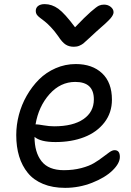

<svg xmlns="http://www.w3.org/2000/svg" viewBox="-20 -885 632 923"><path d="M480 -862.8Q499 -862.8 512.5 -851.8Q525.9 -840.8 525.9 -826.2Q525.9 -814 511.5 -796.9Q497.1 -779.8 443.8 -733.9Q427.7 -719.7 408 -700.9Q388.2 -682.1 380.9 -676.3Q373.5 -670.4 361.8 -665.3Q350.1 -660.2 335 -660.2Q312 -660.2 295.4 -670.9Q278.8 -681.6 259.8 -710.9Q242.7 -735.4 224.6 -754.4Q206.5 -773.4 194.3 -782.7Q182.1 -792 171.9 -799.8Q161.6 -807.6 156.7 -814.9Q151.9 -822.3 151.9 -832Q151.9 -847.7 163.3 -856.4Q174.8 -865.2 194.8 -865.2Q229.5 -865.2 260.5 -842.8Q291.5 -820.3 340.8 -753.9Q388.2 -803.7 416.5 -828.4Q444.8 -853 455.8 -857.9Q466.8 -862.8 480 -862.8ZM293 18.1Q232.9 18.1 187.3 -0.7Q141.6 -19.5 113.8 -53.7Q85.9 -87.9 72 -133.5Q58.1 -179.2 58.1 -235.8Q58.1 -284.2 70.8 -332.8Q83.5 -381.3 108.6 -425.3Q133.8 -469.2 167.7 -503.2Q201.7 -537.1 247.6 -557.1Q293.5 -577.1 344.2 -577.1Q423.8 -577.1 470.9 -532.7Q518.1 -488.3 518.1 -405.8Q518.1 -342.8 481.7 -295.9Q445.3 -249 384.5 -225.6Q323.7 -202.1 247.1 -202.1Q174.3 -202.1 146 -227.1Q146 -152.8 179.7 -109.9Q213.4 -66.9 287.1 -66.9Q332.5 -66.9 370.6 -76.9Q408.7 -86.9 432.1 -101.1Q455.6 -115.2 473.6 -129.2Q491.7 -143.1 505.9 -153.1Q520 -163.1 530.8 -163.1Q556.2 -163.1 556.2 -130.9Q556.2 -99.6 520.5 -65.2Q484.9 -30.8 422.6 -6.3Q360.4 18.1 293 18.1ZM155.8 -287.1Q162.6 -287.1 189.7 -282.5Q216.8 -277.8 240.2 -277.8Q331.1 -277.8 381.1 -312.3Q431.2 -346.7 431.2 -407.2Q431.2 -491.2 341.8 -491.2Q270.5 -491.2 218 -432.4Q165.5 -373.5 150.9 -287.1Z"/></svg>

Font: Shantell Sans Irregular Bouncy
Style: Regular
Weight: 400
Designer: Stephen Nixon, Anya Danilova, Shantell Martin
Foundry: Arrow Type
Version: Version 1.006;[9816181b4]